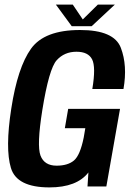

<svg xmlns="http://www.w3.org/2000/svg" viewBox="-20 -811 578 835"><path d="M195 4Q53 4 27.5 -80.5Q2 -165 29 -338.5Q56.5 -517.5 114.8 -599Q173 -680.5 328 -680.5Q476 -680.5 505.5 -603.2Q535 -526 517 -424H381.5Q397.5 -520 380.5 -553Q363.5 -586 312.5 -586Q260 -586 226.5 -549Q193 -512 164 -332Q139.5 -178 156.2 -134.2Q173 -90.5 226 -90.5Q275 -90.5 301.8 -113.2Q328.5 -136 344 -212.5L351 -253.5H262L276.5 -337.5H502L442.5 0H360.5L364.5 -61Q314 4 195 4ZM292 -697 223 -791H296.5L340 -726.5L405.5 -791H479.5L378.5 -697Z"/></svg>

Font: Anybody SemiBold
Style: Italic
Weight: 600
Italic angle: -10°
Designer: Tyler Finck
Foundry: Etcetera Type Company
Version: Version 1.010; ttfautohint (v1.8.3) -l 8 -r 50 -G 200 -x 14 